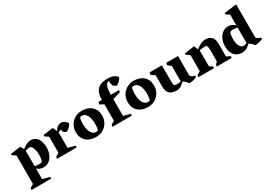

<svg xmlns="http://www.w3.org/2000/svg" viewBox="35 -1804 4415 3121"><g transform="rotate(-30 2243.0 -243.5)"><path d="M383.3 200.2 376.5 231.9H8.8L16.1 195.8L80.1 158.7V-374.5L13.2 -419.9L17.1 -443.8L201.7 -468.8L239.7 -404.3Q280.8 -436.5 321 -456.3Q361.3 -476.1 403.8 -476.1Q455.1 -476.1 492.4 -448.2Q529.8 -420.4 549.8 -367.9Q569.8 -315.4 569.8 -243.2Q569.8 -175.3 544.7 -115.7Q519.5 -56.2 475.1 -22.5Q453.1 -5.9 426.5 3.2Q399.9 12.2 370.1 12.2Q333 12.2 300 -0.2Q267.1 -12.7 248 -37.1V163.6ZM248 -336.9V-76.7Q286.1 -70.3 342.8 -70.3Q362.3 -70.3 373 -75Q383.8 -79.6 389.6 -95.7Q404.3 -135.3 404.3 -197.3Q404.3 -244.6 396.5 -285.2Q388.7 -325.7 368.7 -357.4Q359.4 -372.1 350.1 -377.4Q340.8 -382.8 327.1 -382.8Q311.5 -382.8 285.2 -378.9Q258.8 -375 247.6 -370.1Q248 -359.4 248 -336.9Z M625.5 -419.4 629.4 -443.8 813.5 -468.8 849.6 -390.1Q875.5 -436 906.2 -456.1Q937 -476.1 975.1 -476.1Q1002 -476.1 1035.2 -454.1Q1053.7 -441.9 1066.2 -427.2Q1078.6 -412.6 1078.6 -401.9Q1078.6 -388.7 1059.3 -365Q1040 -341.3 1015.9 -322.3Q991.7 -303.2 979 -303.2Q967.8 -303.2 950.9 -313.2Q934.1 -323.2 924.8 -334L915.5 -381.3Q902.8 -377.9 885.7 -370.1Q868.7 -362.3 860.4 -356V-68.4L995.1 -31.7L987.8 0H621.1L628.4 -35.6L692.4 -73.2V-374.5Z M1358.9 -476.1Q1429.7 -476.1 1486.6 -450.4Q1543.5 -424.8 1576.9 -371.3Q1610.4 -317.9 1610.4 -237.8Q1610.4 -172.4 1577.9 -114.7Q1545.4 -57.1 1486.8 -22.5Q1428.2 12.2 1354.5 12.2Q1283.7 12.2 1226.8 -13.4Q1169.9 -39.1 1136.5 -92.3Q1103 -145.5 1103 -225.6Q1103 -291 1135.5 -348.6Q1168 -406.2 1226.6 -441.2Q1285.2 -476.1 1358.9 -476.1ZM1428.7 -71.3Q1436 -84 1440.4 -116.9Q1444.8 -149.9 1444.8 -185.5Q1444.8 -252 1429.4 -301.3Q1414.1 -350.6 1386 -377.4Q1357.9 -404.3 1320.8 -404.3Q1307.1 -404.3 1297.4 -401.1Q1287.6 -397.9 1284.7 -392.6Q1277.3 -380.4 1272.9 -347.4Q1268.6 -314.5 1268.6 -278.3Q1268.6 -211.9 1283.9 -162.6Q1299.3 -113.3 1327.1 -86.4Q1355 -59.6 1392.1 -59.6Q1406.2 -59.6 1416 -62.7Q1425.8 -65.9 1428.7 -71.3Z M1732.9 -73.2V-381.8L1659.2 -420.9L1668.5 -463.9H1732.9Q1732.9 -595.7 1792.5 -657.2Q1852.1 -718.8 1976.6 -718.8Q2021.5 -718.8 2050.3 -713.1Q2079.1 -707.5 2106 -694.3Q2126.5 -684.1 2142.3 -669.2Q2158.2 -654.3 2158.2 -644.5Q2158.2 -631.3 2138.9 -607.4Q2119.6 -583.5 2095.7 -564.7Q2071.8 -545.9 2059.1 -545.9Q2046.4 -545.9 2028.1 -558.8Q2009.8 -571.8 1998 -585.4L1979 -678.2Q1934.1 -661.1 1917.5 -608.4Q1900.9 -555.7 1900.9 -463.9H2055.2L2048.8 -426.3L1900.9 -382.8V-68.4L2031.7 -31.7L2024.4 0H1661.6L1668.9 -35.6Z M2333.5 -476.1Q2404.3 -476.1 2461.2 -450.4Q2518.1 -424.8 2551.5 -371.3Q2585 -317.9 2585 -237.8Q2585 -172.4 2552.5 -114.7Q2520 -57.1 2461.4 -22.5Q2402.8 12.2 2329.1 12.2Q2258.3 12.2 2201.4 -13.4Q2144.5 -39.1 2111.1 -92.3Q2077.6 -145.5 2077.6 -225.6Q2077.6 -291 2110.1 -348.6Q2142.6 -406.2 2201.2 -441.2Q2259.8 -476.1 2333.5 -476.1ZM2403.3 -71.3Q2410.6 -84 2415 -116.9Q2419.4 -149.9 2419.4 -185.5Q2419.4 -252 2404.1 -301.3Q2388.7 -350.6 2360.6 -377.4Q2332.5 -404.3 2295.4 -404.3Q2281.7 -404.3 2272 -401.1Q2262.2 -397.9 2259.3 -392.6Q2252 -380.4 2247.6 -347.4Q2243.2 -314.5 2243.2 -278.3Q2243.2 -211.9 2258.5 -162.6Q2273.9 -113.3 2301.8 -86.4Q2329.6 -59.6 2366.7 -59.6Q2380.9 -59.6 2390.6 -62.7Q2400.4 -65.9 2403.3 -71.3Z M2619.6 -421.9 2628.9 -463.9H2858.9V-185.1Q2858.9 -148.9 2860.1 -130.4Q2861.3 -111.8 2864.5 -102.1Q2867.7 -92.3 2874 -85Q2878.9 -79.1 2884 -76.9Q2889.2 -74.7 2897.5 -74.7Q2921.9 -74.7 2949.2 -77.1Q2976.6 -79.6 2993.7 -84V-374L2934.6 -420.4L2941.9 -463.9H3161.6V-97.2Q3178.2 -63 3246.6 -45.9L3238.8 -16.1Q3214.4 -5.9 3178.5 3.2Q3142.6 12.2 3099.6 12.2Q3094.7 2.9 3081.5 -13.2Q3068.4 -29.3 3051 -44.2Q3033.7 -59.1 3016.1 -66.4Q2982.9 -30.8 2945.8 -9.3Q2908.7 12.2 2864.3 12.2Q2781.7 12.2 2736.3 -27.6Q2690.9 -67.4 2690.9 -162.1V-374Z M3277.8 -419.9 3281.7 -443.8 3466.3 -471.2 3497.6 -394Q3552.2 -437.5 3595.2 -456.8Q3638.2 -476.1 3682.1 -476.1Q3747.1 -476.1 3789.8 -438Q3832.5 -399.9 3832.5 -303.2V-68.4L3906.7 -30.3L3898.9 0H3620.1L3626.5 -32.7L3664.6 -73.2V-270Q3664.6 -311 3659.4 -337.9Q3654.3 -364.7 3646.5 -373Q3643.1 -376.5 3639.4 -377.9Q3635.7 -379.4 3628.9 -379.4Q3599.6 -379.4 3562.7 -375.5Q3525.9 -371.6 3508.8 -365.2Q3509.3 -363.3 3511 -356.7Q3512.7 -350.1 3512.7 -340.8L3513.2 -68.4L3573.7 -28.8L3567.4 0H3273.9L3280.8 -35.2L3344.7 -73.2V-374.5Z M4484.9 -45.9 4477.5 -16.1Q4459.5 -8.8 4416.3 1.7Q4373 12.2 4338.4 12.2Q4317.9 -15.6 4298.6 -33.4Q4279.3 -51.3 4253.4 -65.4Q4182.1 12.2 4091.8 12.2Q4041 12.2 3998 -11.5Q3955.1 -35.2 3928.5 -86.4Q3901.9 -137.7 3901.9 -215.3Q3901.9 -283.7 3926 -343.3Q3950.2 -402.8 3997.8 -439.5Q4045.4 -476.1 4112.8 -476.1Q4144 -476.1 4172.1 -462.4Q4200.2 -448.7 4231.9 -422.4V-620.6L4164.6 -667L4168.9 -689.5L4399.9 -718.8V-97.2Q4416.5 -63 4484.9 -45.9ZM4163.1 -74.2Q4178.7 -74.2 4200.9 -78.1Q4223.1 -82 4231.9 -86.9V-380.4Q4194.3 -388.7 4142.1 -388.7Q4119.1 -388.7 4106.2 -383.3Q4093.3 -377.9 4086.9 -360.8Q4073.2 -323.7 4073.2 -259.3Q4073.2 -212.9 4080.3 -177Q4087.4 -141.1 4107.9 -109.4Q4117.7 -94.2 4133.1 -84.2Q4148.4 -74.2 4163.1 -74.2Z"/></g></svg>

Font: Vesper Libre Heavy
Style: Regular
Weight: 900
Designer: Robert Keller & Kimya Gandhi
Foundry: Mota Italic
Version: Version 1.058